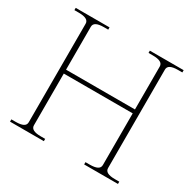

<svg xmlns="http://www.w3.org/2000/svg" viewBox="-154 -861 1032 1023"><g transform="rotate(30 362.0 -350.0)"><path d="M606 -653V-47Q606 -30 621.5 -22Q637 -14 667 -14H694V0H486V-14H513Q543 -14 558.5 -22Q574 -30 574 -47V-365H150V-47Q150 -30 165.5 -22Q181 -14 211 -14H238V0H30V-14H57Q87 -14 102.5 -22Q118 -30 118 -47V-653Q118 -670 102.5 -678Q87 -686 57 -686H30V-700H238V-686H211Q181 -686 165.5 -678Q150 -670 150 -653V-389H574V-653Q574 -670 558.5 -678Q543 -686 513 -686H486V-700H694V-686H667Q637 -686 621.5 -678Q606 -670 606 -653Z"/></g></svg>

Font: Taviraj Thin
Style: Regular
Weight: 250
Designer: Katatrad Team
Foundry: CadsonDemak
Version: Version 1.001